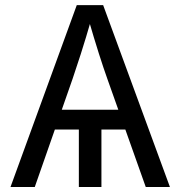

<svg xmlns="http://www.w3.org/2000/svg" viewBox="-20 -748 722 768"><path d="M385.7 -269.5V0H295.4V-269.5ZM22 0 287.1 -727.5H392.6L659.7 0H563L409.2 -433.1Q394.5 -474.1 375.7 -533Q356.9 -591.8 330.1 -684.1H349.1Q322.3 -591.3 303 -531.5Q283.7 -471.7 270.5 -433.1L119.1 0ZM156.2 -230V-309.1H525.9V-230Z"/></svg>

Font: Inter 18pt
Style: Regular
Weight: 400
Designer: Rasmus Andersson
Foundry: rsms
Version: Version 4.001;git-66647c0bb